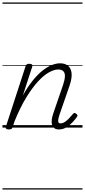

<svg xmlns="http://www.w3.org/2000/svg" viewBox="-20 -1030 686 1550"><path d="M456 15Q433 15 419 5Q405 -5 400 -22.5Q395 -40 398 -64Q401 -88 411 -117L489 -344Q503 -386 504 -413.5Q505 -441 491.5 -455Q478 -469 450 -469Q418 -469 376.5 -446.5Q335 -424 288.5 -374Q242 -324 193 -244.5Q144 -165 97 -50L82 -4Q79 6 72.5 10.5Q66 15 51 15Q39 15 31 10Q23 5 27 -6L186 -494Q190 -506 196 -510.5Q202 -515 215 -515Q232 -515 238 -509Q244 -503 240 -491L165 -261Q205 -331 245 -380.5Q285 -430 324 -460.5Q363 -491 398.5 -505Q434 -519 465 -519Q503 -519 527.5 -500.5Q552 -482 557.5 -442.5Q563 -403 542 -340L460 -103Q452 -78 450 -63Q448 -48 452.5 -41Q457 -34 468 -34Q486 -34 503.5 -45.5Q521 -57 538 -75Q555 -93 568 -109Q574 -117 580 -118Q586 -119 593 -113Q604 -106 605 -99.5Q606 -93 601 -86Q589 -69 567.5 -45Q546 -21 517.5 -3Q489 15 456 15ZM0 490H646V500H0ZM0 -20H646V0H0ZM0 -505H646V-500H0ZM0 -1010H646V-1000H0Z"/></svg>

Font: Playwrite NZ Guides
Style: Regular
Weight: 400
Designer: Veronika Burian, José Scaglione
Foundry: TypeTogether
Version: Version 1.003